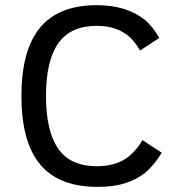

<svg xmlns="http://www.w3.org/2000/svg" viewBox="-20 -710 685 744"><path d="M606.9 -118.2Q574.7 -66.4 541.3 -39.8Q507.8 -13.2 463.4 0.5Q418.9 14.2 358.9 14.2Q207 14.2 135 -73.5Q63 -161.1 63 -337.9Q63 -514.2 134.5 -602.1Q206.1 -689.9 355 -689.9Q414.1 -689.9 460.4 -675.3Q506.8 -660.6 538.8 -635Q570.8 -609.4 597.2 -563L522.9 -514.2Q501.5 -550.3 479.5 -569.1Q457.5 -587.9 426.8 -598.9Q396 -609.9 355 -609.9Q253.4 -609.9 205.8 -542.2Q158.2 -474.6 158.2 -337.9Q158.2 -203.1 205.1 -134.5Q252 -65.9 356 -65.9Q413.6 -65.9 456.1 -88.6Q498.5 -111.3 532.2 -167Z"/></svg>

Font: Lorenzo Sans
Style: Regular
Weight: 400
Foundry: Intel Corporation
Version: Version 1.00; ttfautohint (v1.5)